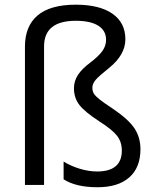

<svg xmlns="http://www.w3.org/2000/svg" viewBox="-20 -785 662 815"><path d="M512.2 -618.2Q512.2 -552.2 442.4 -496.1Q399.4 -461.9 385.7 -445.6Q372.1 -429.2 372.1 -413.1Q372.1 -397.5 378.7 -387.2Q385.3 -377 402.6 -363Q419.9 -349.1 458 -324.2Q526.4 -277.8 551.3 -239.5Q576.2 -201.2 576.2 -151.9Q576.2 -73.7 528.8 -32Q481.4 9.8 394 9.8Q302.2 9.8 250 -23.9V-99.1Q280.8 -80.1 318.8 -68.6Q356.9 -57.1 392.1 -57.1Q497.1 -57.1 497.1 -146Q497.1 -182.6 476.8 -208.7Q456.5 -234.9 402.8 -269Q340.8 -309.1 317.4 -339.1Q293.9 -369.1 293.9 -410.2Q293.9 -440.9 310.8 -466.8Q327.6 -492.7 362.3 -518.6Q398.9 -546.4 414.6 -568.4Q430.2 -590.3 430.2 -616.2Q430.2 -655.3 397 -676Q363.8 -696.8 301.8 -696.8Q167 -696.8 167 -587.9V0H85.9V-586.9Q85.9 -673.8 139.6 -719.5Q193.4 -765.1 301.8 -765.1Q402.3 -765.1 457.3 -726.8Q512.2 -688.5 512.2 -618.2Z"/></svg>

Font: Open Sans Y to K
Style: Regular
Weight: 400
Version: Version 1.10